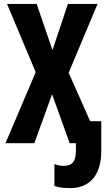

<svg xmlns="http://www.w3.org/2000/svg" viewBox="-20 -734 540 984"><path d="M8 0H156L247 -251L337 0H369V36C369 93 351 116 305 116C290 116 275 113 259 107V219C279 226 301 230 341 230C437 230 499 166 499 40V-113H442L332 -361L480 -714H328L249 -477L168 -714H16L163 -364Z"/></svg>

Font: Noto Sans Mono ExtraCondensed ExtraBold
Style: Regular
Weight: 800
Width: 2
Designer: Monotype Design Team
Foundry: Monotype Imaging Inc.
Version: Version 2.014